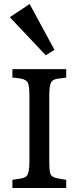

<svg xmlns="http://www.w3.org/2000/svg" viewBox="-20 -933 372 953"><path d="M41.5 -40.5 58.6 -43Q79.6 -45.9 92.8 -49.1Q106 -52.2 113.3 -60.5Q126 -75.7 126 -129.9V-460.9Q126 -516.6 114.3 -528.1Q102.5 -539.6 85.9 -542.5Q69.3 -545.4 41.5 -547.9V-589.8H308.6V-547.9Q280.8 -544.9 264.2 -542Q247.6 -539.1 238.8 -530.8Q224.6 -517.6 224.6 -460.9V-129.9Q224.6 -74.2 233.4 -64Q242.2 -53.7 255.1 -50.3Q268.1 -46.9 289.6 -43.5L308.6 -40.5V0H41.5ZM28.8 -847.7 127 -913.1 250.5 -685.5 207 -658.7Z"/></svg>

Font: Metamorphous
Style: Regular
Weight: 400
Designer: James Grieshaber
Foundry: James Grieshaber
Version: Version 1.001